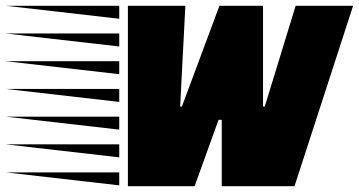

<svg xmlns="http://www.w3.org/2000/svg" viewBox="-190 -645 1243 665"><path d="M253 0V-625H452L434 -276H440L570 -625H721V-276H727L834 -625H1033L830 0H578V-230H567L484 0ZM223 -580 -170 -625H223ZM223 -484 -170 -529H223ZM223 -388 -170 -433H223ZM223 -292 -170 -337H223ZM223 -196 -170 -241H223ZM223 -100 -170 -145H223ZM223 -3 -170 -48H223Z"/></svg>

Font: Faster One
Style: Regular
Weight: 400
Designer: Eduardo Rodriguez Tunni
Foundry: Eduardo Rodriguez Tunni
Version: Version 1.003; ttfautohint (v1.8.4.7-5d5b);gftools[0.9.23]